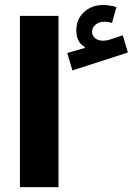

<svg xmlns="http://www.w3.org/2000/svg" viewBox="-20 -765 564 785"><path d="M456.1 -736.3C436 -741.7 418.9 -744.6 403.3 -744.6C370.6 -744.6 344.2 -734.9 323.2 -715.3C302.2 -695.8 292 -670.9 292 -641.1C292 -608.4 303.2 -585.9 326.2 -573.7V-568.8L254.9 -548.3L275.9 -477.1L502.9 -550.3L481.9 -620.6L428.7 -603C418.5 -599.6 409.2 -598.6 399.9 -598.6C375 -598.6 356.4 -613.8 356.4 -634.8C356.4 -659.7 378.9 -676.3 408.7 -676.3C417.5 -676.3 427.2 -674.8 438 -671.4ZM219.2 -700.2H61.5V0H219.2Z"/></svg>

Font: Estedad ExtraBold
Style: Regular
Weight: 800
Designer: Amin Abedi
Version: Version 7.3